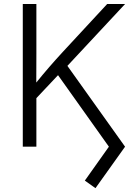

<svg xmlns="http://www.w3.org/2000/svg" viewBox="-20 -748 687 979"><path d="M96.2 0V-727.5H165.5V-475.1L165 -327.1Q198.2 -368.2 231.2 -406.2Q264.2 -444.3 300.3 -483.4L526.4 -727.5H617.7L323.7 -412.1L617.7 0L466.8 211.4L412.6 172.9L535.2 0L275.9 -364.7L165.5 -247.6V0Z"/></svg>

Font: Inter Light
Style: Regular
Weight: 300
Designer: Rasmus Andersson
Foundry: rsms
Version: Version 4.000;git-a52131595